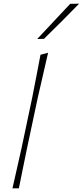

<svg xmlns="http://www.w3.org/2000/svg" viewBox="-20 -1028 452 1048"><path d="M48 0Q61 -56.5 72.5 -108Q84 -159.5 98 -221.5L155.5 -493.5Q168 -557.5 179.5 -616.8Q191 -676 201 -729L242.5 -740Q228.5 -678.5 214.5 -618Q200.5 -557.5 186 -494L128 -221Q115.5 -160.5 105 -108.8Q94.5 -57 83 0ZM183 -815Q274.5 -912.5 363 -1007L412 -1008Q318 -911.5 220 -816Z"/></svg>

Font: Commissioner Loud Thin
Style: Italic
Weight: 100
Italic angle: -12°
Designer: Kostas Bartsokas
Foundry: Kostas Bartsokas
Version: Version 1.000; ttfautohint (v1.8.3)